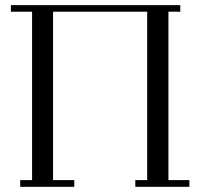

<svg xmlns="http://www.w3.org/2000/svg" viewBox="-20 -722 771 742"><path d="M22 -676.8V-702.1H676.8V-676.8H630.9V-25.9H711.9V0H502.9V-25.9H548.8V-676.8H185.1V-25.9H267.1V0H58.1V-25.9H104V-676.8Z"/></svg>

Font: Dehuti Alt
Style: Book
Weight: 400
Version: Version 1.2